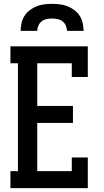

<svg xmlns="http://www.w3.org/2000/svg" viewBox="-20 -975 540 995"><path d="M34 0V-88H73V-647H34V-735H435V-576H352V-647H173V-426H358V-338H173V-88H352V-159H435V0ZM87 -815Q87 -835 91.5 -855.5Q96 -876 107 -893Q118 -910 134.5 -922.5Q151 -935 170 -942.5Q189 -950 209.5 -952.5Q230 -955 250 -955Q270 -955 290.5 -952.5Q311 -950 330 -942.5Q349 -935 365.5 -922.5Q382 -910 393 -893Q404 -876 408.5 -855.5Q413 -835 413 -815H327Q327 -829 321 -842.5Q315 -856 304 -864.5Q293 -873 278.5 -876Q264 -879 250 -879Q236 -879 221.5 -876Q207 -873 196 -864.5Q185 -856 179 -842.5Q173 -829 173 -815Z"/></svg>

Font: Iosevka Slab Semibold
Style: Regular
Weight: 600
Monospace: yes
Designer: Belleve Invis
Foundry: Belleve Invis
Version: Version 11.1.1; ttfautohint (v1.8.3)